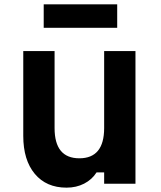

<svg xmlns="http://www.w3.org/2000/svg" viewBox="-20 -845 740 883"><path d="M603 -610V0H459V-52H424Q403 -19 367 -0.5Q331 18 286 18Q193 18 140 -45.5Q87 -109 87 -220V-610H231V-256Q231 -117 345 -117Q459 -117 459 -256V-610ZM181 -717V-825H519V-717Z"/></svg>

Font: Martian Mono SemiBold
Style: Regular
Weight: 600
Monospace: yes
Designer: Roman Shamin
Foundry: Evil Martians
Version: Version 1.000; ttfautohint (v1.8.4.7-5d5b)